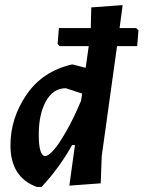

<svg xmlns="http://www.w3.org/2000/svg" viewBox="-20 -724 563 753"><path d="M266 -471 316 -458 328 -543H214L206 -552L211 -614H336L338 -695L461 -704L449 -614H514L523 -605L518 -543H439L379 -112L375 -5L252 4L274 -155H263Q210 -62 143 9H124Q21 -29 21 -154Q21 -260 83.5 -352Q146 -444 261 -471ZM132 -196Q132 -112 158 -112Q169 -112 189.5 -134.5Q210 -157 239.5 -208.5Q269 -260 298 -329L302 -357L238 -378Q189 -378 160.5 -327.5Q132 -277 132 -196Z"/></svg>

Font: Alegreya Sans SC
Style: Bold Italic
Weight: 700
Italic angle: -7°
Designer: Juan Pablo del Peral
Foundry: Huerta Tipografica
Version: Version 2.007